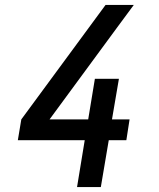

<svg xmlns="http://www.w3.org/2000/svg" viewBox="-20 -755 640 775"><path d="M291 0 322 -189H52L66 -273L406 -735H520L452 -643L180 -273H336L363 -437H460L432 -273H503L490 -189H419L387 0Z"/></svg>

Font: Iosevka Curly Medium Extended
Style: Italic
Weight: 500
Width: 7
Italic angle: -9°
Monospace: yes
Designer: Belleve Invis
Foundry: Belleve Invis
Version: Version 11.1.0; ttfautohint (v1.8.3)